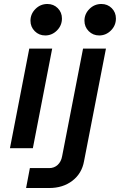

<svg xmlns="http://www.w3.org/2000/svg" viewBox="-20 -744 602 964"><path d="M242 -500 145 0H30L127 -500ZM292 40 397 -500H512L402 65Q391 127 343.5 163.5Q296 200 227 200H111L130 100H227Q252 100 269.5 84Q287 68 292 40ZM218 -724Q249 -724 270 -703Q291 -682 291 -651Q291 -616 266 -591Q241 -566 207 -566Q176 -566 154.5 -587.5Q133 -609 133 -640Q133 -674 158 -699Q183 -724 218 -724ZM489 -724Q520 -724 541 -703Q562 -682 562 -651Q562 -616 537 -591Q512 -566 478 -566Q447 -566 425.5 -587.5Q404 -609 404 -640Q404 -674 429 -699Q454 -724 489 -724Z"/></svg>

Font: MedMera Sans Semibold
Style: Italic
Weight: 600
Italic angle: -11°
Designer: Kasper Nordkvist
Foundry: UNCUT.wtf
Version: Version 1.300